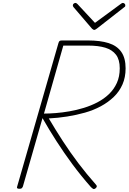

<svg xmlns="http://www.w3.org/2000/svg" viewBox="-20 -1274 877 1310"><path d="M112 14Q102 14 98 10.5Q94 7 97 -1L379 -981Q382 -990 386 -994Q390 -998 403 -998H580Q664 -998 721 -980Q778 -962 807.5 -920Q837 -878 837 -808Q837 -746 815.5 -697.5Q794 -649 756 -612.5Q718 -576 668 -549Q618 -522 559.5 -505.5Q501 -489 438 -479Q375 -469 313 -466Q359 -388 409 -311Q459 -234 515 -160Q571 -86 634 -15Q641 -8 640.5 -2Q640 4 632 11Q623 18 616.5 15Q610 12 600 2Q532 -75 474 -153.5Q416 -232 365.5 -310.5Q315 -389 270 -468L136 -1Q132 7 128 10.5Q124 14 112 14ZM280 -499Q315 -499 360 -502.5Q405 -506 454 -514.5Q503 -523 552 -538Q601 -553 645 -576Q689 -599 723 -631.5Q757 -664 777 -707.5Q797 -751 797 -808Q797 -867 771.5 -900.5Q746 -934 698.5 -948.5Q651 -963 580 -963H412ZM817 -1254Q825 -1254 830 -1249Q835 -1244 835 -1238Q835 -1234 834 -1231Q833 -1228 828 -1225L641 -1079Q635 -1075 631 -1072.5Q627 -1070 624 -1070Q619 -1070 616.5 -1072Q614 -1074 608 -1078L482 -1225Q480 -1227 478.5 -1230.5Q477 -1234 477 -1237Q477 -1245 483 -1249.5Q489 -1254 495 -1254Q499 -1254 502 -1251.5Q505 -1249 509 -1246L628 -1118L801 -1245Q808 -1250 811 -1252Q814 -1254 817 -1254Z"/></svg>

Font: Playwrite AU QLD Thin
Style: Regular
Weight: 250
Designer: Veronika Burian, José Scaglione
Foundry: TypeTogether
Version: Version 1.002